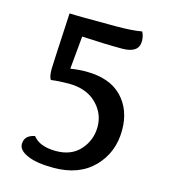

<svg xmlns="http://www.w3.org/2000/svg" viewBox="-103 -752 742 844"><g transform="rotate(15 267.5 -330.0)"><path d="M374 -574Q296 -574 191 -580L177 -430Q214 -436 247 -436Q355 -436 411 -378.5Q467 -321 467 -228Q467 -126 400.5 -58Q334 10 218 10Q141 10 99 -8.5Q57 -27 57 -55Q57 -95 104 -104Q135 -64 209 -64Q280 -64 319.5 -109Q359 -154 359 -214Q359 -276 313 -320.5Q267 -365 187 -365Q146 -365 108 -360Q98 -370 98 -408Q98 -423 111 -664Q142 -662 322 -662Q397 -662 440 -670Q450 -652 450 -628Q450 -574 374 -574Z"/></g></svg>

Font: Overlock
Style: Bold
Weight: 700
Designer: Dario Muhafara
Foundry: Dario Manuel Muhafara
Version: Version 1.001